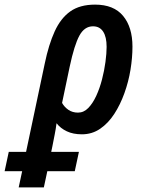

<svg xmlns="http://www.w3.org/2000/svg" viewBox="-127 -572 665 832"><path d="M-107 170 -89 86H-14L67 -297Q84 -379 110 -436Q136 -493 177.5 -522.5Q219 -552 285 -552Q366 -552 406.5 -503Q447 -454 447 -370Q447 -322 438.5 -270Q430 -218 412 -168Q394 -118 368 -78Q342 -38 307 -14Q272 10 228 10Q190 10 162.5 -3Q135 -16 118 -38Q115 -14 110 11Q105 36 100 62L95 86H215L197 170H78L63 240H-46L-31 170ZM211 -84Q236 -84 255.5 -104Q275 -124 290 -156.5Q305 -189 315 -227.5Q325 -266 330 -303.5Q335 -341 335 -369Q335 -412 320 -435Q305 -458 276 -458Q239 -458 217 -417.5Q195 -377 175 -283L142 -126Q152 -108 169.5 -96Q187 -84 211 -84Z"/></svg>

Font: Noto Sans Condensed SemiBold
Style: Italic
Weight: 600
Width: 3
Italic angle: -12°
Designer: Monotype Design Team
Foundry: Monotype Imaging Inc.
Version: Version 2.013; ttfautohint (v1.8.4.7-5d5b)